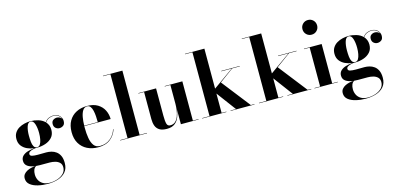

<svg xmlns="http://www.w3.org/2000/svg" viewBox="-83 -1326 4484 2152"><g transform="rotate(-15 2159.0 -250.0)"><path d="M53.5 -61Q53.5 -96 76.2 -118Q99 -140 135.2 -151.2Q171.5 -162.5 212.5 -165.5Q170.5 -170.5 132.5 -188Q94.5 -205.5 70.2 -237Q46 -268.5 46 -316.5Q46 -358 64.5 -387.2Q83 -416.5 113 -434.5Q143 -452.5 179 -461Q215 -469.5 250 -469.5Q294 -469.5 338.2 -456.2Q382.5 -443 412.5 -413.5Q433 -442.5 460.5 -453.8Q488 -465 512 -465Q560 -465 585.2 -437.2Q610.5 -409.5 610.5 -377Q610.5 -339.5 590 -324.5Q569.5 -309.5 545 -309.5Q520.5 -309.5 501.2 -325.8Q482 -342 482 -372.5Q482 -403.5 501.8 -417.5Q521.5 -431.5 545 -431.5Q560.5 -431.5 576 -424.5Q591.5 -417.5 601 -404.5Q592.5 -427.5 569.8 -444Q547 -460.5 512 -460.5Q488.5 -460.5 462 -449.2Q435.5 -438 415.5 -410.5Q432 -393 441.8 -369.8Q451.5 -346.5 451.5 -316.5Q451.5 -261.5 420.8 -227.8Q390 -194 343.5 -178.5Q297 -163 250 -163Q244.5 -163 238.5 -163.5Q219 -162.5 196.5 -157.2Q174 -152 158.2 -142Q142.5 -132 142.5 -116Q142.5 -96 167.2 -90.2Q192 -84.5 233 -84.5Q259 -84.5 284.8 -85Q310.5 -85.5 332 -85.5Q360 -85.5 389.5 -78.2Q419 -71 444.2 -52.5Q469.5 -34 485 -1.5Q500.5 31 500.5 82Q500.5 145.5 467.5 184.5Q434.5 223.5 379.5 241.8Q324.5 260 258.5 260Q198 260 144 247.2Q90 234.5 55.8 207Q21.5 179.5 21.5 134.5Q21.5 105.5 37.2 86Q53 66.5 76.8 54.8Q100.5 43 125.5 37.5Q150.5 32 169.5 31Q116 24 84.8 2Q53.5 -20 53.5 -61ZM191 -316.5Q191 -278.5 194.5 -244.5Q198 -210.5 210.5 -189.2Q223 -168 250 -168Q271 -168 284 -189.2Q297 -210.5 303.2 -244.5Q309.5 -278.5 309.5 -316.5Q309.5 -377.5 295.2 -421.2Q281 -465 250 -465Q219 -465 205 -421.2Q191 -377.5 191 -316.5ZM142.5 121.5Q142.5 154.5 157 184.8Q171.5 215 202.8 234.2Q234 253.5 283 253.5Q327.5 253.5 371.2 239Q415 224.5 443.5 195.8Q472 167 472 123.5Q472 89.5 452 70Q432 50.5 401.2 42.2Q370.5 34 338 34H224.5Q201 34 181 32Q160 45.5 151.2 68Q142.5 90.5 142.5 121.5Z M1126 -142Q1106.5 -77 1053 -33.5Q999.5 10 909 10Q838.5 10 783 -17.8Q727.5 -45.5 695.5 -99Q663.5 -152.5 663.5 -230Q663.5 -307.5 694.8 -361Q726 -414.5 780.5 -442.2Q835 -470 905.5 -470Q980 -470 1028.5 -440.2Q1077 -410.5 1100.8 -362.5Q1124.5 -314.5 1124.5 -260H819Q818.5 -250 818.5 -240Q818.5 -175.5 827.8 -120.8Q837 -66 861.5 -32.5Q886 1 933 1Q1004 1 1053.2 -39.8Q1102.5 -80.5 1121 -142ZM905.5 -465.5Q873.5 -465.5 855 -437Q836.5 -408.5 828.2 -362.8Q820 -317 819 -264.5H976Q976 -297 973.8 -332Q971.5 -367 964.5 -397.5Q957.5 -428 943.5 -446.8Q929.5 -465.5 905.5 -465.5Z M1166.5 -4.5H1252V-745.5H1166.5V-750H1392V-4.5H1477V0H1166.5Z M1705 -460V-143.5Q1705 -80.5 1713.5 -49.5Q1722 -18.5 1753.5 -18.5Q1789.5 -18.5 1812.2 -39.5Q1835 -60.5 1847.5 -94Q1860 -127.5 1865 -165.2Q1870 -203 1870 -237V-455.5H1805V-460H2010V-4.5H2075.5V0H1870V-167Q1864.5 -123.5 1848.5 -83Q1832.5 -42.5 1798.8 -16.2Q1765 10 1707 10Q1651 10 1620.2 -9.8Q1589.5 -29.5 1577.2 -63.5Q1565 -97.5 1565 -141V-455.5H1499.5V-460Z M2118 -4.5H2203.5V-745.5H2118V-750H2343.5V-286L2581.5 -455.5H2461.5V-460H2675.5V-455.5H2587.5L2424 -336L2683 -4.5H2724.5V0H2447V-4.5H2510.5L2343.5 -229V-4.5H2398.5V0H2118Z M2777 -4.5H2862.5V-745.5H2777V-750H3002.5V-286L3240.5 -455.5H3120.5V-460H3334.5V-455.5H3246.5L3083 -336L3342 -4.5H3383.5V0H3106V-4.5H3169.5L3002.5 -229V-4.5H3057.5V0H2777Z M3461.5 -675Q3461.5 -711 3486 -735.5Q3510.5 -760 3546.5 -760Q3582.5 -760 3607 -735.5Q3631.5 -711 3631.5 -675Q3631.5 -639 3607 -614.5Q3582.5 -590 3546.5 -590Q3510.5 -590 3486 -614.5Q3461.5 -639 3461.5 -675ZM3421 -4.5H3486.5V-455.5H3421V-460H3626.5V-4.5H3691.5V0H3421Z M3744 -61Q3744 -96 3766.8 -118Q3789.5 -140 3825.8 -151.2Q3862 -162.5 3903 -165.5Q3861 -170.5 3823 -188Q3785 -205.5 3760.8 -237Q3736.5 -268.5 3736.5 -316.5Q3736.5 -358 3755 -387.2Q3773.5 -416.5 3803.5 -434.5Q3833.5 -452.5 3869.5 -461Q3905.5 -469.5 3940.5 -469.5Q3984.5 -469.5 4028.8 -456.2Q4073 -443 4103 -413.5Q4123.5 -442.5 4151 -453.8Q4178.5 -465 4202.5 -465Q4250.5 -465 4275.8 -437.2Q4301 -409.5 4301 -377Q4301 -339.5 4280.5 -324.5Q4260 -309.5 4235.5 -309.5Q4211 -309.5 4191.8 -325.8Q4172.5 -342 4172.5 -372.5Q4172.5 -403.5 4192.2 -417.5Q4212 -431.5 4235.5 -431.5Q4251 -431.5 4266.5 -424.5Q4282 -417.5 4291.5 -404.5Q4283 -427.5 4260.2 -444Q4237.5 -460.5 4202.5 -460.5Q4179 -460.5 4152.5 -449.2Q4126 -438 4106 -410.5Q4122.5 -393 4132.2 -369.8Q4142 -346.5 4142 -316.5Q4142 -261.5 4111.2 -227.8Q4080.5 -194 4034 -178.5Q3987.5 -163 3940.5 -163Q3935 -163 3929 -163.5Q3909.5 -162.5 3887 -157.2Q3864.5 -152 3848.8 -142Q3833 -132 3833 -116Q3833 -96 3857.8 -90.2Q3882.5 -84.5 3923.5 -84.5Q3949.5 -84.5 3975.2 -85Q4001 -85.5 4022.5 -85.5Q4050.5 -85.5 4080 -78.2Q4109.5 -71 4134.8 -52.5Q4160 -34 4175.5 -1.5Q4191 31 4191 82Q4191 145.5 4158 184.5Q4125 223.5 4070 241.8Q4015 260 3949 260Q3888.5 260 3834.5 247.2Q3780.5 234.5 3746.2 207Q3712 179.5 3712 134.5Q3712 105.5 3727.8 86Q3743.5 66.5 3767.2 54.8Q3791 43 3816 37.5Q3841 32 3860 31Q3806.5 24 3775.2 2Q3744 -20 3744 -61ZM3881.5 -316.5Q3881.5 -278.5 3885 -244.5Q3888.5 -210.5 3901 -189.2Q3913.5 -168 3940.5 -168Q3961.5 -168 3974.5 -189.2Q3987.5 -210.5 3993.8 -244.5Q4000 -278.5 4000 -316.5Q4000 -377.5 3985.8 -421.2Q3971.5 -465 3940.5 -465Q3909.5 -465 3895.5 -421.2Q3881.5 -377.5 3881.5 -316.5ZM3833 121.5Q3833 154.5 3847.5 184.8Q3862 215 3893.2 234.2Q3924.5 253.5 3973.5 253.5Q4018 253.5 4061.8 239Q4105.5 224.5 4134 195.8Q4162.5 167 4162.5 123.5Q4162.5 89.5 4142.5 70Q4122.5 50.5 4091.8 42.2Q4061 34 4028.5 34H3915Q3891.5 34 3871.5 32Q3850.5 45.5 3841.8 68Q3833 90.5 3833 121.5Z"/></g></svg>

Font: Bodoni* 36pt
Style: Bold
Weight: 700
Version: Version 2.3